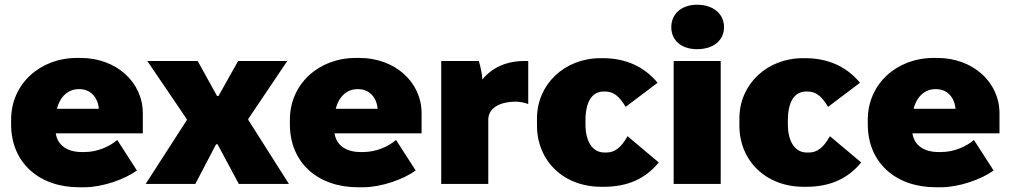

<svg xmlns="http://www.w3.org/2000/svg" viewBox="-20 -778 4278 812"><path d="M315 14H337C413 14 509 -20 559 -57L476 -186C443 -158 392 -135 337 -135H326C265 -135 224 -163 216 -213V-214H584V-299C584 -431 471 -533 321 -533H306C148 -533 27 -422 27 -272V-252C27 -90 145 14 315 14ZM221 -318C234 -371 270 -401 312 -401H316C364 -401 394 -365 398 -318Z M596 0H806L894 -168H900L990 0H1202L1030 -271V-275L1195 -520H987L904 -372H898L816 -520H603L770 -274V-270Z M1494 14H1516C1592 14 1688 -20 1738 -57L1655 -186C1622 -158 1571 -135 1516 -135H1505C1444 -135 1403 -163 1395 -213V-214H1763V-299C1763 -431 1650 -533 1500 -533H1485C1327 -533 1206 -422 1206 -272V-252C1206 -90 1324 14 1494 14ZM1400 -318C1413 -371 1449 -401 1491 -401H1495C1543 -401 1573 -365 1577 -318Z M1846 0H2045V-272C2045 -315 2084 -348 2163 -348C2180 -348 2201 -343 2214 -338V-520H2197C2121 -520 2060 -491 2020 -442C2019 -462 2012 -499 2005 -520H1846Z M2523 12H2533C2634 12 2710 -22 2766 -91L2634 -202C2607 -154 2580 -133 2545 -133H2536C2488 -133 2456 -176 2456 -253V-267C2456 -349 2484 -391 2534 -391H2538C2572 -391 2597 -375 2626 -326L2761 -428C2704 -497 2625 -532 2529 -532H2520C2368 -532 2251 -422 2251 -277V-247C2251 -99 2362 12 2523 12Z M2928 -570C2997 -570 3042 -607 3042 -663C3042 -720 2996 -758 2928 -758C2863 -758 2819 -720 2819 -663C2819 -607 2862 -570 2928 -570ZM2829 0H3028V-520H2829Z M3379 12H3389C3490 12 3566 -22 3622 -91L3490 -202C3463 -154 3436 -133 3401 -133H3392C3344 -133 3312 -176 3312 -253V-267C3312 -349 3340 -391 3390 -391H3394C3428 -391 3453 -375 3482 -326L3617 -428C3560 -497 3481 -532 3385 -532H3376C3224 -532 3107 -422 3107 -277V-247C3107 -99 3218 12 3379 12Z M3938 14H3960C4036 14 4132 -20 4182 -57L4099 -186C4066 -158 4015 -135 3960 -135H3949C3888 -135 3847 -163 3839 -213V-214H4207V-299C4207 -431 4094 -533 3944 -533H3929C3771 -533 3650 -422 3650 -272V-252C3650 -90 3768 14 3938 14ZM3844 -318C3857 -371 3893 -401 3935 -401H3939C3987 -401 4017 -365 4021 -318Z"/></svg>

Font: Fixel Display Black
Style: Regular
Weight: 900
Designer: AlfaBravo + MacPaw
Foundry: Kyrylo Tkachov, Marchela Mozhyna, Serhii Makarenko, Maria Weinstein, Zakhar Kryvoshyya
Version: Version 1.211